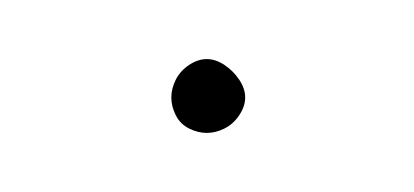

<svg xmlns="http://www.w3.org/2000/svg" viewBox="-20 -1303 140 65"><path d="M38 -1270Q38 -1267 39.5 -1264Q41 -1261 44 -1259.5Q47 -1258 50 -1258Q53 -1258 56 -1259.5Q59 -1261 61 -1264Q63 -1267 63 -1270Q63 -1273 61 -1276Q59 -1279 56 -1281Q53 -1283 50 -1283Q47 -1283 44 -1281Q41 -1279 39.5 -1276Q38 -1273 38 -1270Z"/></svg>

Font: Linefont Thin
Style: Regular
Weight: 100
Monospace: yes
Version: Version 3.002;gftools[0.9.33]